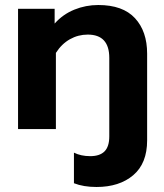

<svg xmlns="http://www.w3.org/2000/svg" viewBox="-20 -515 654 766"><path d="M275 216V94Q303 108 340 108Q378 108 397 89Q416 70 416 29V-284Q416 -377 330 -377Q292 -377 259 -358.5Q226 -340 203 -304V0H52V-480H198V-421Q231 -458 276.5 -476.5Q322 -495 372 -495Q470 -495 518.5 -442.5Q567 -390 567 -301V45Q567 137 511.5 184Q456 231 365 231Q313 231 275 216Z"/></svg>

Font: Prompt SemiBold
Style: Regular
Weight: 600
Designer: Katatrad Team
Foundry: CadsonDemak
Version: Version 1.000